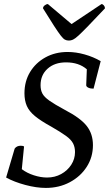

<svg xmlns="http://www.w3.org/2000/svg" viewBox="-20 -910 550 942"><path d="M205 12Q159 12 104.5 -2.5Q50 -17 10 -39L52 -181Q62 -195 82 -195Q94 -195 98 -191L87 -80Q112 -61 146 -50Q180 -39 211 -39Q249 -39 280 -56Q311 -73 329.5 -101.5Q348 -130 348 -164Q348 -188 338.5 -206.5Q329 -225 303.5 -243.5Q278 -262 231 -289Q180 -317 151.5 -340.5Q123 -364 111.5 -390.5Q100 -417 100 -452Q100 -511 127.5 -556.5Q155 -602 203 -628.5Q251 -655 312 -655Q352 -655 395 -643Q438 -631 474 -610L439 -475Q423 -475 413 -480Q403 -485 403 -492L406 -570Q367 -604 304 -604Q248 -604 213.5 -573Q179 -542 179 -492Q179 -468 188 -451Q197 -434 222.5 -416Q248 -398 298 -371Q375 -331 405.5 -292Q436 -253 436 -198Q436 -139 405.5 -91.5Q375 -44 322.5 -16Q270 12 205 12ZM318 -711Q307 -711 298.5 -715.5Q290 -720 278 -735.5Q266 -751 245.5 -782.5Q225 -814 191 -869Q191 -877 199 -883.5Q207 -890 215 -890L331 -792L478 -890Q484 -890 489.5 -883.5Q495 -877 495 -869Q443 -814 412.5 -782.5Q382 -751 365 -735.5Q348 -720 338 -715.5Q328 -711 318 -711Z"/></svg>

Font: Petrona Medium
Style: Italic
Weight: 500
Italic angle: -9°
Designer: Ringo R. Seeber
Foundry: Ringo R. Seeber
Version: Version 2.001; ttfautohint (v1.8.3)